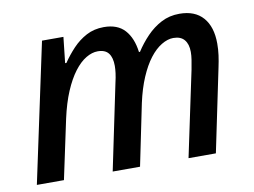

<svg xmlns="http://www.w3.org/2000/svg" viewBox="-64 -641 971 733"><g transform="rotate(-10 421.0 -274.5)"><path d="M23 0 138 -539H221L210 -439H215Q234 -467 257.5 -492Q281 -517 311 -533Q341 -549 379 -549Q432 -549 460 -518Q488 -487 495 -432H499Q519 -463 544.5 -489.5Q570 -516 601.5 -532.5Q633 -549 672 -549Q732 -549 763.5 -513Q795 -477 795 -412Q795 -389 792 -367Q789 -345 784 -322L717 0H611L681 -331Q685 -352 687.5 -368Q690 -384 690 -398Q690 -428 676 -445Q662 -462 633 -462Q611 -462 587 -447.5Q563 -433 541.5 -405Q520 -377 502 -335Q484 -293 472 -238L423 0H317L386 -331Q391 -352 393 -368Q395 -384 395 -396Q395 -428 382 -445Q369 -462 340 -462Q318 -462 294.5 -448Q271 -434 249 -405Q227 -376 208.5 -332.5Q190 -289 177 -230L128 0Z"/></g></svg>

Font: Noto Sans Display Medium
Style: Italic
Weight: 500
Italic angle: -12°
Designer: Monotype Design Team
Foundry: Monotype Imaging Inc.
Version: Version 2.003